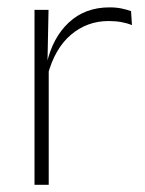

<svg xmlns="http://www.w3.org/2000/svg" viewBox="-20 -514 404 534"><path d="M112.5 -305 99.5 -334 110 -337.5Q126.5 -409.5 171.5 -451.5Q216.5 -493.5 284.5 -493.5Q304 -493.5 319 -490.2Q334 -487 344.5 -483L347 -444Q334.5 -449.5 318 -452.5Q301.5 -455.5 282 -455.5Q222.5 -455.5 177.5 -417.5Q132.5 -379.5 112.5 -305ZM76 0V-486.5H115L112 -338L115.5 -334.5V0Z"/></svg>

Font: Anek Tamil Medium ExtraLight
Style: Regular
Weight: 250
Version: Version 1.003